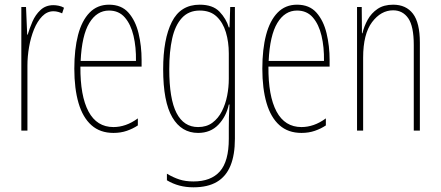

<svg xmlns="http://www.w3.org/2000/svg" viewBox="-20 -557 1880 819"><path d="M208 -535Q218 -535 230.5 -532.5Q243 -530 253 -524L245 -500Q239 -503 229 -506Q219 -509 208 -509Q181 -509 160 -487.5Q139 -466 125 -431.5Q111 -397 104 -356.5Q97 -316 97 -277V0H71V-527H91L96 -409H98Q106 -436 118.5 -465Q131 -494 153 -514.5Q175 -535 208 -535Z M445 -537Q498 -537 528 -503Q558 -469 571 -415Q584 -361 584 -301V-273H323Q322 -148 357.5 -81.5Q393 -15 464 -15Q490 -15 516 -24Q542 -33 568 -52V-22Q547 -8 521 1Q495 10 464 10Q407 10 370 -23Q333 -56 315 -117.5Q297 -179 297 -264Q297 -347 313 -408Q329 -469 362 -503Q395 -537 445 -537ZM445 -512Q393 -512 361 -459Q329 -406 324 -297H560Q561 -356 549.5 -404.5Q538 -453 512.5 -482.5Q487 -512 445 -512Z M832 -537Q888 -537 916.5 -507Q945 -477 956 -440H959L962 -527H982V35Q982 104 963 150Q944 196 905 219Q866 242 805 242Q773 242 745 234.5Q717 227 692 212V184Q719 200 745 208.5Q771 217 805 217Q880 217 918 174Q956 131 956 35V-12Q956 -35 956.5 -57.5Q957 -80 959 -111H956Q945 -60 911.5 -25Q878 10 825 10Q754 10 715 -56.5Q676 -123 676 -262Q676 -390 713 -463.5Q750 -537 832 -537ZM832 -512Q785 -512 756 -480.5Q727 -449 714.5 -393Q702 -337 702 -262Q702 -135 733 -75Q764 -15 825 -15Q861 -15 886 -33.5Q911 -52 926.5 -82.5Q942 -113 949 -149Q956 -185 956 -221V-329Q956 -378 943.5 -419.5Q931 -461 904 -486.5Q877 -512 832 -512Z M1247 -537Q1300 -537 1330 -503Q1360 -469 1373 -415Q1386 -361 1386 -301V-273H1125Q1124 -148 1159.5 -81.5Q1195 -15 1266 -15Q1292 -15 1318 -24Q1344 -33 1370 -52V-22Q1349 -8 1323 1Q1297 10 1266 10Q1209 10 1172 -23Q1135 -56 1117 -117.5Q1099 -179 1099 -264Q1099 -347 1115 -408Q1131 -469 1164 -503Q1197 -537 1247 -537ZM1247 -512Q1195 -512 1163 -459Q1131 -406 1126 -297H1362Q1363 -356 1351.5 -404.5Q1340 -453 1314.5 -482.5Q1289 -512 1247 -512Z M1657 -537Q1712 -537 1741.5 -498.5Q1771 -460 1771 -375V0H1745V-365Q1745 -445 1721.5 -479Q1698 -513 1657 -513Q1605 -513 1567 -462.5Q1529 -412 1529 -311V0H1503V-527H1523L1524 -415H1526Q1533 -445 1548.5 -473Q1564 -501 1590.5 -519Q1617 -537 1657 -537Z"/></svg>

Font: Noto Sans Khmer ExtraCondensed Thin
Style: Regular
Weight: 250
Width: 2
Designer: Danh Hong and the Monotype Design Team
Foundry: Monotype Imaging Inc.
Version: Version 2.004